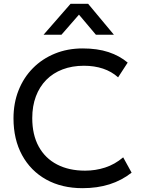

<svg xmlns="http://www.w3.org/2000/svg" viewBox="-20 -968 737 1003"><path d="M411 15Q302.5 15 221.2 -30.2Q140 -75.5 95.2 -157.8Q50.5 -240 50.5 -350Q50.5 -429.5 77 -496.2Q103.5 -563 152 -612Q200.5 -661 266.8 -688Q333 -715 411.5 -715Q489 -715 547 -695.8Q605 -676.5 647 -641L597 -564Q563 -594.5 518 -609.5Q473 -624.5 418.5 -624.5Q357 -624.5 307 -605.5Q257 -586.5 221.8 -550.8Q186.5 -515 167.5 -464.5Q148.5 -414 148.5 -351Q148.5 -264 182.2 -202.5Q216 -141 278 -108.8Q340 -76.5 424.5 -76.5Q479 -76.5 529.2 -92.8Q579.5 -109 623.5 -146L667.5 -66Q616 -25.5 552.2 -5.2Q488.5 15 411 15ZM207.5 -786.5 348.5 -948H440.5L575 -786.5H481L392.5 -891.5L301 -786.5Z"/></svg>

Font: Geologica Roman Light
Style: Regular
Weight: 300
Designer: Sindre Bremnes, Frode Helland
Foundry: Monokrom Skriftforlag AS
Version: Version 1.010;gftools[0.9.28]